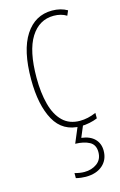

<svg xmlns="http://www.w3.org/2000/svg" viewBox="-120 -589 552 881"><g transform="rotate(-15 156.5 -148.5)"><path d="M212 10Q127 10 87 -62Q47 -134 47 -256Q47 -394 93.5 -465.5Q140 -537 221 -537Q262 -537 293 -519L283 -496Q257 -512 222 -512Q153 -512 113 -448.5Q73 -385 73 -257Q73 -186 87.5 -131Q102 -76 133.5 -45.5Q165 -15 215 -15Q253 -15 292 -32V-6Q276 1 254 5.5Q232 10 212 10ZM284 145Q284 188 254.5 214Q225 240 174 240Q165 240 152 238.5Q139 237 128 234V210Q153 217 174 217Q209 217 234 198.5Q259 180 259 145Q259 110 233 96Q207 82 166 81L200 0H226L200 62Q241 67 262.5 89Q284 111 284 145Z"/></g></svg>

Font: Noto Sans Lao Looped ExtraCondensed Thin
Style: Regular
Weight: 100
Width: 2
Designer: Mark Frömberg, Ben Mitchell
Foundry: The Fontpad Ltd
Version: Version 1.002; ttfautohint (v1.8.4.7-5d5b)